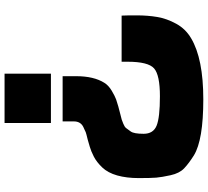

<svg xmlns="http://www.w3.org/2000/svg" viewBox="-54 -794 886 817"><g transform="rotate(90 388.5 -385.0)"><path d="M142.6 -755.9Q229.5 -807.6 402.3 -807.6Q575.2 -807.6 640.6 -767.6Q674.8 -746.1 695.8 -726.1Q716.8 -706.1 725.1 -668.5Q733.4 -630.9 735.4 -607.4Q737.3 -584 737.3 -532.7Q737.3 -481.4 726.1 -441.4Q714.8 -401.4 691.9 -377.4Q668.9 -353.5 646 -341.8Q623 -330.1 604.5 -324.7Q585.9 -319.3 574.2 -315.9Q562.5 -312.5 552.7 -310.5Q543 -308.6 530.3 -301.8L519.5 -296.9Q496.1 -285.2 496.1 -256.8V-209H303.7V-266.6Q303.7 -341.8 332 -386.7Q342.8 -404.3 365.7 -418Q388.7 -431.6 402.3 -436.5Q416 -441.4 432.1 -445.8Q448.2 -450.2 465.8 -454.6Q483.4 -459 488.3 -460.4Q493.2 -461.9 506.3 -467.3Q519.5 -472.7 524.4 -479Q529.3 -485.4 539.1 -499Q548.8 -512.7 548.8 -553.7Q548.8 -594.7 514.2 -608.9Q479.5 -623 389.2 -623Q298.8 -623 270.5 -598.1Q242.2 -573.2 242.2 -485.4V-460H45.9Q44.9 -477.5 44.9 -524.4Q44.9 -571.3 51.8 -611.8Q58.6 -652.3 80.6 -692.4Q102.5 -732.4 142.6 -755.9ZM293 38.1V-159.2H502.9V38.1Z"/></g></svg>

Font: GenEi M Gothic v2 Black
Style: Regular
Weight: 900
Version: Version 2.0